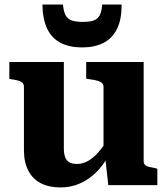

<svg xmlns="http://www.w3.org/2000/svg" viewBox="-20 -812 734 842"><path d="M260 -540V-161Q260 -139 265.5 -123.5Q271 -108 284 -100.5Q297 -93 318 -93Q342 -93 365 -105.5Q388 -118 411.5 -144.5Q435 -171 459 -212L457 -132Q434 -88 401.5 -56Q369 -24 329.5 -7Q290 10 246 10Q195 10 159 -8.5Q123 -27 104 -64Q85 -101 85 -153V-431Q85 -447 72.5 -453.5Q60 -460 33 -464L21 -466V-540ZM610 -540V-106Q610 -95 616 -89Q622 -83 634 -80Q646 -77 663 -74L670 -72V0H455L441 -124L434 -130V-431Q434 -447 418 -454Q402 -461 376 -464L358 -467V-540ZM340 -604Q395 -604 434 -624Q473 -644 493.5 -686Q514 -728 513 -792H428Q426 -762 417.5 -745.5Q409 -729 391.5 -722.5Q374 -716 343 -716Q312 -716 294 -722.5Q276 -729 267.5 -745.5Q259 -762 256 -792H166Q167 -728 187 -686Q207 -644 246 -624Q285 -604 340 -604Z"/></svg>

Font: Roboto Serif
Style: Bold
Weight: 700
Designer: Greg Gazdowicz
Foundry: Commercial Type
Version: Version 1.008